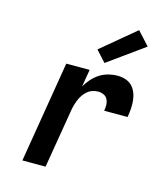

<svg xmlns="http://www.w3.org/2000/svg" viewBox="-114 -863 829 952"><g transform="rotate(15 300.0 -387.0)"><path d="M90 0 176 -520H296L281 -431Q293 -452 310 -471Q327 -490 347.5 -503Q368 -516 391.5 -522Q415 -528 438 -528Q459 -528 479 -521.5Q499 -515 512.5 -501Q526 -487 533.5 -468Q541 -449 543 -428Q545 -407 543.5 -386Q542 -365 538 -343H418Q421 -359 420.5 -374Q420 -389 413.5 -402Q407 -415 393.5 -421Q380 -427 364 -427Q350 -427 335.5 -422Q321 -417 309 -406.5Q297 -396 288.5 -383Q280 -370 274.5 -356Q269 -342 265 -327.5Q261 -313 259 -299L209 0ZM358 -572 307 -628 482 -774 544 -706Z"/></g></svg>

Font: Iosevka SS04 Extended
Style: Bold Italic
Weight: 700
Width: 7
Italic angle: -9°
Monospace: yes
Designer: Belleve Invis
Foundry: Belleve Invis
Version: Version 19.0.0; ttfautohint (v1.8.4)